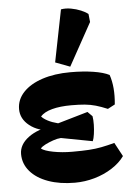

<svg xmlns="http://www.w3.org/2000/svg" viewBox="-56 -847 609 902"><g transform="rotate(-5 248.0 -395.5)"><path d="M261 14Q190 14 135.5 -5.5Q81 -25 50.5 -60.5Q20 -96 20 -142Q20 -187 64.5 -220Q109 -253 178 -260L193 -267L348 -312L370 -290Q373 -272 372.5 -249.5Q372 -227 369 -206Q366 -185 361 -173L213 -201Q196 -200 176 -193Q156 -186 139 -177.5Q122 -169 115 -160Q130 -148 171.5 -140Q213 -132 261 -132Q308 -132 339.5 -134Q371 -136 399 -141.5Q427 -147 461 -156L496 -91Q474 -60 436.5 -36Q399 -12 353.5 1Q308 14 261 14ZM241 -228 173 -241Q110 -243 69.5 -275Q29 -307 29 -353Q29 -398 61.5 -432.5Q94 -467 151.5 -486Q209 -505 284 -505Q344 -505 392 -497.5Q440 -490 467 -476Q477 -447 480 -412Q483 -377 479 -336L445 -318Q414 -331 389.5 -338Q365 -345 338.5 -347.5Q312 -350 275 -350Q222 -350 184.5 -340Q147 -330 129 -310Q138 -299 158 -288.5Q178 -278 204 -271.5Q230 -265 253 -265ZM286 -531 217 -557 266 -803Q288 -807 313 -802.5Q338 -798 359.5 -789Q381 -780 393 -770L397 -732Z"/></g></svg>

Font: Eczar ExtraBold
Style: Regular
Weight: 800
Designer: Vaibhav Singh
Foundry: Rosetta Type Foundry
Version: Version 2.000